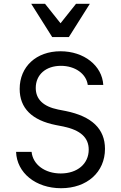

<svg xmlns="http://www.w3.org/2000/svg" viewBox="-20 -981 640 1015"><path d="M65 -178C69 -67 169 14 303 14C440 14 535 -71 535 -194C535 -300 465 -366 328 -394L287 -402C209 -418 169 -456 169 -516C169 -586 222 -633 302 -633C377 -633 436 -591 444 -532H526C520 -634 424 -710 300 -710C172 -710 84 -629 84 -511C84 -409 149 -345 275 -320L316 -312C405 -293 449 -254 449 -190C449 -115 389 -64 301 -64C217 -64 154 -111 147 -178ZM256 -785H344L455 -961H382L300 -858L218 -961H145Z"/></svg>

Font: CommitMonoNiceRocks
Style: Regular
Weight: 400
Monospace: yes
Designer: Eigil Nikolajsen
Foundry: Eigil Nikolajsen
Version: Version 1.143